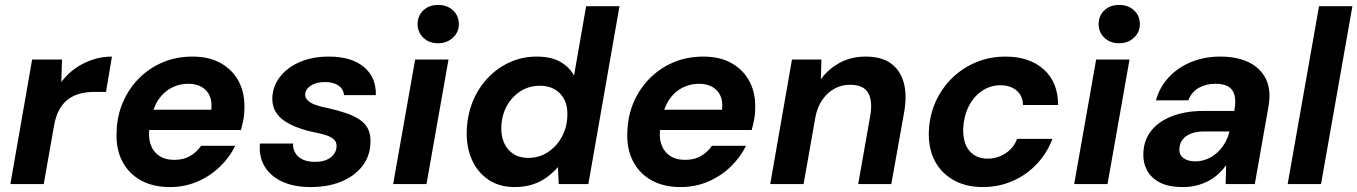

<svg xmlns="http://www.w3.org/2000/svg" viewBox="-20 -745 5493 777"><path d="M22 0 110 -504H231L228 -413Q252 -445 283.5 -467.5Q315 -490 353 -503Q391 -516 433 -516L409 -373H362Q332 -373 305.5 -366.5Q279 -360 257.5 -344.5Q236 -329 221 -303Q206 -277 199 -238L157 0Z M667 12Q598 12 548.5 -16Q499 -44 473.5 -95Q448 -146 452 -214Q454 -277 477.5 -331.5Q501 -386 542 -427.5Q583 -469 638 -492.5Q693 -516 760 -516Q828 -516 876 -488Q924 -460 948 -412Q972 -364 969 -301Q969 -280 964.5 -258.5Q960 -237 955 -219H547L561 -301H835Q839 -335 828 -358.5Q817 -382 794.5 -394Q772 -406 742 -406Q707 -406 675.5 -390.5Q644 -375 622 -343Q600 -311 591 -262L586 -233Q579 -194 588.5 -163.5Q598 -133 623 -115.5Q648 -98 685 -98Q723 -98 750 -114Q777 -130 794 -155H932Q909 -108 869.5 -70Q830 -32 778.5 -10Q727 12 667 12Z M1238 12Q1168 12 1120 -11Q1072 -34 1049.5 -74Q1027 -114 1032 -164H1166Q1165 -143 1175 -126Q1185 -109 1205 -99.5Q1225 -90 1255 -90Q1282 -90 1301 -98Q1320 -106 1330.5 -120Q1341 -134 1342 -151Q1343 -169 1332.5 -179.5Q1322 -190 1302 -197Q1282 -204 1255 -209Q1220 -216 1188 -227.5Q1156 -239 1132 -255Q1108 -271 1094.5 -294.5Q1081 -318 1082 -351Q1085 -399 1114.5 -436Q1144 -473 1194.5 -494.5Q1245 -516 1311 -516Q1402 -516 1452.5 -474Q1503 -432 1501 -360H1372Q1370 -385 1349.5 -399Q1329 -413 1295 -413Q1260 -413 1238 -398.5Q1216 -384 1215 -363Q1215 -349 1225.5 -338.5Q1236 -328 1257 -320.5Q1278 -313 1309 -307Q1349 -298 1381 -287Q1413 -276 1436 -260.5Q1459 -245 1470 -222Q1481 -199 1479 -165Q1477 -111 1445 -71Q1413 -31 1359.5 -9.5Q1306 12 1238 12Z M1571 0 1660 -504H1795L1706 0ZM1753 -570Q1716 -570 1693 -592.5Q1670 -615 1670 -647Q1670 -681 1693 -703Q1716 -725 1753 -725Q1790 -725 1813.5 -703Q1837 -681 1837 -647Q1837 -615 1813 -592.5Q1789 -570 1753 -570Z M2062 12Q2000 12 1955.5 -18.5Q1911 -49 1888.5 -101.5Q1866 -154 1869 -220Q1872 -284 1894.5 -337.5Q1917 -391 1955.5 -431Q1994 -471 2044 -493.5Q2094 -516 2152 -516Q2211 -516 2248 -494.5Q2285 -473 2303 -439L2352 -720H2487L2361 0H2241L2238 -69Q2220 -48 2195 -29Q2170 -10 2137 1Q2104 12 2062 12ZM2118 -106Q2161 -106 2196 -128.5Q2231 -151 2252.5 -189Q2274 -227 2276 -274Q2278 -312 2265 -339.5Q2252 -367 2226.5 -382.5Q2201 -398 2165 -398Q2122 -398 2087.5 -376.5Q2053 -355 2032 -318Q2011 -281 2009 -234Q2007 -197 2019.5 -168Q2032 -139 2057 -122.5Q2082 -106 2118 -106Z M2734 12Q2665 12 2615.5 -16Q2566 -44 2540.5 -95Q2515 -146 2519 -214Q2521 -277 2544.5 -331.5Q2568 -386 2609 -427.5Q2650 -469 2705 -492.5Q2760 -516 2827 -516Q2895 -516 2943 -488Q2991 -460 3015 -412Q3039 -364 3036 -301Q3036 -280 3031.5 -258.5Q3027 -237 3022 -219H2614L2628 -301H2902Q2906 -335 2895 -358.5Q2884 -382 2861.5 -394Q2839 -406 2809 -406Q2774 -406 2742.5 -390.5Q2711 -375 2689 -343Q2667 -311 2658 -262L2653 -233Q2646 -194 2655.5 -163.5Q2665 -133 2690 -115.5Q2715 -98 2752 -98Q2790 -98 2817 -114Q2844 -130 2861 -155H2999Q2976 -108 2936.5 -70Q2897 -32 2845.5 -10Q2794 12 2734 12Z M3097 0 3185 -504H3304L3302 -424Q3332 -466 3378.5 -491Q3425 -516 3483 -516Q3548 -516 3586 -488Q3624 -460 3637.5 -410Q3651 -360 3639 -291L3587 0H3453L3502 -278Q3512 -337 3493 -369.5Q3474 -402 3420 -402Q3386 -402 3357.5 -386.5Q3329 -371 3308.5 -342Q3288 -313 3280 -272L3232 0Z M3957 12Q3888 12 3837.5 -17Q3787 -46 3761.5 -97Q3736 -148 3739 -215Q3742 -279 3766.5 -333.5Q3791 -388 3833 -429Q3875 -470 3930 -493Q3985 -516 4049 -516Q4146 -516 4204 -464Q4262 -412 4262 -320H4120Q4119 -358 4093.5 -379Q4068 -400 4029 -400Q3988 -400 3954.5 -377.5Q3921 -355 3901 -316Q3881 -277 3878 -227Q3877 -198 3883 -175Q3889 -152 3902 -136Q3915 -120 3933.5 -111.5Q3952 -103 3976 -103Q4003 -103 4026.5 -112.5Q4050 -122 4068.5 -140Q4087 -158 4096 -183H4239Q4217 -125 4175.5 -81Q4134 -37 4078 -12.5Q4022 12 3957 12Z M4327 0 4416 -504H4551L4462 0ZM4509 -570Q4472 -570 4449 -592.5Q4426 -615 4426 -647Q4426 -681 4449 -703Q4472 -725 4509 -725Q4546 -725 4569.5 -703Q4593 -681 4593 -647Q4593 -615 4569 -592.5Q4545 -570 4509 -570Z M4767 12Q4709 12 4673.5 -6.5Q4638 -25 4621.5 -56.5Q4605 -88 4607 -126Q4609 -178 4639 -216Q4669 -254 4723.5 -275Q4778 -296 4851 -296H4975Q4982 -333 4976.5 -357.5Q4971 -382 4952 -394Q4933 -406 4898 -406Q4861 -406 4831.5 -389.5Q4802 -373 4789 -339H4658Q4673 -393 4710 -432.5Q4747 -472 4800.5 -494Q4854 -516 4918 -516Q4989 -516 5036.5 -491.5Q5084 -467 5104.5 -422Q5125 -377 5113 -312L5058 0H4940L4942 -76Q4928 -57 4910 -40.5Q4892 -24 4870 -12.5Q4848 -1 4822.5 5.5Q4797 12 4767 12ZM4817 -92Q4842 -92 4865 -101.5Q4888 -111 4906 -127.5Q4924 -144 4936.5 -165.5Q4949 -187 4955 -211V-213H4852Q4822 -213 4800 -204.5Q4778 -196 4766 -180.5Q4754 -165 4753 -144Q4751 -119 4769 -105.5Q4787 -92 4817 -92Z M5191 0 5318 -720H5453L5326 0Z"/></svg>

Font: DM Sans
Style: Bold Italic
Weight: 700
Italic angle: -10°
Designer: Colophon Foundry, Jonny Pinhorn
Foundry: Colophon Foundry
Version: Version 4.004;gftools[0.9.30]